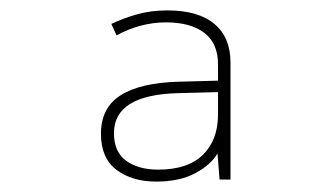

<svg xmlns="http://www.w3.org/2000/svg" viewBox="-20 -742 640 369"><path d="M280 -393Q234 -393 204 -415.5Q174 -438 174 -485Q174 -535 212 -559Q250 -583 324 -585L399 -587V-618Q399 -659 372.5 -679Q346 -699 299 -699Q250 -699 204 -674L194 -696Q217 -707 243.5 -714.5Q270 -722 302 -722Q361 -722 392 -696Q423 -670 423 -622V-397H402L398 -447Q385 -425 355 -409Q325 -393 280 -393ZM284 -416Q341 -416 370 -444.5Q399 -473 399 -522V-565L323 -563Q199 -560 199 -486Q199 -450 222.5 -433Q246 -416 284 -416Z"/></svg>

Font: Noto Sans Mono Thin
Style: Regular
Weight: 100
Designer: Monotype Design Team
Foundry: Monotype Imaging Inc.
Version: Version 2.014